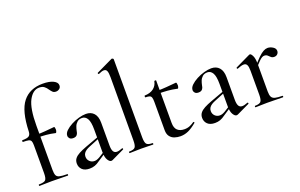

<svg xmlns="http://www.w3.org/2000/svg" viewBox="-88 -1091 2289 1467"><g transform="rotate(-20 1056.5 -357.0)"><path d="M30 0Q27 0 27 -6Q27 -12 30 -12Q72 -12 84 -25Q96 -38 96 -81V-306Q96 -330 91 -341Q86 -352 71 -355.5Q56 -359 26 -359Q23 -359 23 -366Q23 -373 26 -373Q66 -373 80 -383Q94 -393 95 -418Q100 -584 156.5 -655Q213 -726 319 -726Q373 -726 404.5 -710.5Q436 -695 436 -671Q436 -653 423.5 -643.5Q411 -634 396 -634Q379 -634 370 -642.5Q361 -651 351 -665Q339 -684 324 -695.5Q309 -707 283 -707Q232 -707 198.5 -644Q165 -581 165 -439V-81Q165 -52 171.5 -37Q178 -22 198.5 -17Q219 -12 261 -12Q264 -12 264 -6Q264 0 261 0Q227 0 195 -1Q163 -2 130 -2Q102 -2 76.5 -1Q51 0 30 0ZM285 -337Q246 -346 210.5 -349Q175 -352 135 -352V-375Q173 -375 210 -378Q247 -381 288 -385Q291 -385 293 -378Q295 -371 295 -362Q295 -354 291.5 -345Q288 -336 285 -337Z M621 6Q617 8 612 8Q597 8 583.5 -14.5Q570 -37 570 -79V-262Q570 -324 554.5 -350.5Q539 -377 512 -377Q487 -377 472 -363.5Q457 -350 450.5 -332.5Q444 -315 441 -300Q439 -281 429.5 -268Q420 -255 398 -255Q378 -255 369 -265Q360 -275 360 -287Q360 -308 379.5 -327Q399 -346 429 -362Q459 -378 491.5 -387Q524 -396 550 -396Q591 -396 614.5 -369.5Q638 -343 638 -292V-108Q638 -75 647 -59Q656 -43 676 -43Q693 -43 720 -54Q724 -56 726.5 -50.5Q729 -45 724 -43ZM437 7Q397 7 376.5 -13Q356 -33 356 -63Q356 -87 369 -103.5Q382 -120 406.5 -133Q431 -146 466 -159L580 -201L583 -188L492 -151Q477 -145 464.5 -137Q452 -129 444 -117.5Q436 -106 436 -90Q436 -66 452 -50.5Q468 -35 491 -35Q500 -35 510 -38Q520 -41 534 -49L593 -86L595 -72L522 -24Q499 -7 479.5 0Q460 7 437 7Z M763 0Q761 0 761 -6Q761 -12 763 -12Q800 -12 811.5 -25.5Q823 -39 823 -81L824 -595Q824 -630 817.5 -646Q811 -662 793 -662Q778 -662 750 -649Q746 -647 743.5 -653Q741 -659 744 -660L878 -724Q880 -725 882 -725Q885 -725 889.5 -722Q894 -719 894 -715V-81Q894 -40 905 -26Q916 -12 953 -12Q957 -12 957 -6Q957 0 953 0Q935 0 910.5 -1Q886 -2 858 -2Q831 -2 806.5 -1Q782 0 763 0Z M1173 12Q1149 12 1126 4.5Q1103 -3 1088.5 -22Q1074 -41 1074 -73V-304Q1074 -327 1070 -339Q1066 -351 1055 -355Q1044 -359 1022 -359Q1019 -359 1019 -366.5Q1019 -374 1022 -374Q1066 -375 1093.5 -395.5Q1121 -416 1128 -452Q1129 -455 1136 -455Q1143 -455 1143 -452V-107Q1143 -66 1163.5 -47Q1184 -28 1220 -28Q1245 -28 1265.5 -37Q1286 -46 1299 -56Q1303 -59 1306.5 -54.5Q1310 -50 1306 -47Q1269 -16 1238 -2Q1207 12 1173 12ZM1276 -337Q1236 -346 1199 -349Q1162 -352 1121 -352V-375Q1161 -375 1198.5 -378Q1236 -381 1279 -385Q1282 -385 1284 -378Q1286 -371 1286 -362Q1286 -354 1283 -345Q1280 -336 1276 -337Z M1640 6Q1636 8 1631 8Q1616 8 1602.5 -14.5Q1589 -37 1589 -79V-262Q1589 -324 1573.5 -350.5Q1558 -377 1531 -377Q1506 -377 1491 -363.5Q1476 -350 1469.5 -332.5Q1463 -315 1460 -300Q1458 -281 1448.5 -268Q1439 -255 1417 -255Q1397 -255 1388 -265Q1379 -275 1379 -287Q1379 -308 1398.5 -327Q1418 -346 1448 -362Q1478 -378 1510.5 -387Q1543 -396 1569 -396Q1610 -396 1633.5 -369.5Q1657 -343 1657 -292V-108Q1657 -75 1666 -59Q1675 -43 1695 -43Q1712 -43 1739 -54Q1743 -56 1745.5 -50.5Q1748 -45 1743 -43ZM1456 7Q1416 7 1395.5 -13Q1375 -33 1375 -63Q1375 -87 1388 -103.5Q1401 -120 1425.5 -133Q1450 -146 1485 -159L1599 -201L1602 -188L1511 -151Q1496 -145 1483.5 -137Q1471 -129 1463 -117.5Q1455 -106 1455 -90Q1455 -66 1471 -50.5Q1487 -35 1510 -35Q1519 -35 1529 -38Q1539 -41 1553 -49L1612 -86L1614 -72L1541 -24Q1518 -7 1498.5 0Q1479 7 1456 7Z M1893 -271 1887 -282Q1925 -328 1950 -352Q1975 -376 1993 -385.5Q2011 -395 2027 -395Q2048 -395 2069 -382Q2090 -369 2090 -349Q2090 -334 2080 -323.5Q2070 -313 2053 -313Q2037 -313 2027.5 -322Q2018 -331 2008.5 -339.5Q1999 -348 1983 -348Q1975 -348 1965 -343Q1955 -338 1938.5 -321.5Q1922 -305 1893 -271ZM1787 0Q1784 0 1784 -6Q1784 -12 1787 -12Q1823 -12 1834.5 -25.5Q1846 -39 1846 -81V-276Q1846 -308 1838.5 -323Q1831 -338 1813 -338Q1803 -338 1790 -334.5Q1777 -331 1760 -324Q1756 -322 1754 -327.5Q1752 -333 1755 -335L1878 -394Q1882 -395 1884 -395Q1893 -395 1904 -373Q1915 -351 1915 -310V-81Q1915 -53 1922.5 -38Q1930 -23 1950.5 -17.5Q1971 -12 2010 -12Q2013 -12 2013 -6Q2013 0 2010 0Q1984 0 1951 -1Q1918 -2 1881 -2Q1854 -2 1829.5 -1Q1805 0 1787 0Z"/></g></svg>

Font: Cormorant Garamond Light Medium
Style: Regular
Weight: 500
Version: Version 4.001